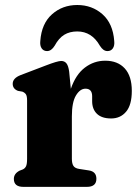

<svg xmlns="http://www.w3.org/2000/svg" viewBox="-20 -728 546 748"><path d="M249.5 -448.5 256 -382Q275 -437.5 310.5 -464.5Q346 -491.5 390 -491.5Q438.5 -491.5 466 -461.5Q493.5 -431.5 493.5 -374Q493.5 -319 471.2 -292.8Q449 -266.5 413 -266.5Q376.5 -266.5 357.8 -284.5Q339 -302.5 339 -334V-354Q338.5 -382.5 313 -382.5Q292 -382.5 276 -356.2Q260 -330 260 -274.5V-109.5Q260 -91 266 -81.8Q272 -72.5 288 -70L326.5 -64Q355.5 -59.5 355.5 -31.5Q355.5 0 318.5 0H71Q34 0 34 -31Q34 -51.5 56 -63L69 -68Q77.5 -72 81.5 -80.5Q85.5 -89 85.5 -109.5V-336.5Q85.5 -354 80.8 -360.8Q76 -367.5 67 -371L50 -374Q29.5 -382 29.5 -401.5Q29.5 -423.5 60.5 -435.5L157.5 -472.5Q204 -490.5 218.5 -490.5Q231.5 -490.5 239 -481Q246.5 -471.5 249.5 -448.5ZM281 -605.5Q251.5 -605.5 230.2 -592.5Q209 -579.5 193 -550Q180 -529 163.5 -529Q149.5 -529 142.2 -539.8Q135 -550.5 137 -568.5Q142 -636.5 182.8 -672.5Q223.5 -708.5 281 -708.5Q338.5 -708.5 379.2 -672.5Q420 -636.5 425 -568.5Q427 -550.5 419.8 -539.8Q412.5 -529 398.5 -529Q382 -529 369 -550Q337.5 -605.5 281 -605.5Z"/></svg>

Font: Fraunces 9pt S050
Style: Bold
Weight: 700
Version: Version 1.000; ttfautohint (v1.8.3)